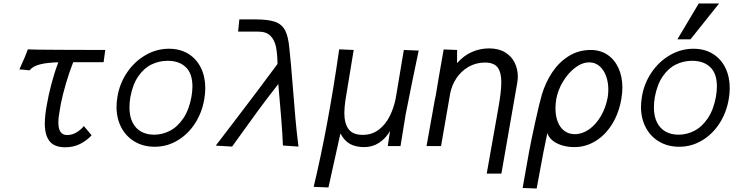

<svg xmlns="http://www.w3.org/2000/svg" viewBox="-20 -836 4240 1099"><path d="M110.5 -483Q112.5 -487 121.2 -507Q130 -527 139.5 -553.5Q159.5 -551.5 327.2 -550.8Q495 -550 582.5 -550L573 -480H399Q376 -421.5 357.2 -357.2Q338.5 -293 328.5 -243L325.5 -225.5Q314 -166 314 -134.5Q314 -63 364.5 -63Q392 -63 417.5 -78Q443 -93 460 -114.5L504.5 -61.5Q476 -31 438.2 -12Q400.5 7 353.5 7Q291.5 7 264 -27.5Q236.5 -62 236.5 -128.5Q236.5 -172.5 247.5 -233Q257.5 -292.5 274.8 -357.5Q292 -422.5 314 -479.5Q247.5 -477.5 207.8 -467.2Q168 -457 149.5 -433.5L91 -439Q96.5 -452 110.5 -483Z M647 -224.5Q647 -251.5 652.5 -283.5Q665 -359 707.5 -421.5Q750 -484 813 -520.5Q876 -557 947 -557Q1010.5 -557 1057.5 -528.2Q1104.5 -499.5 1129.8 -448.2Q1155 -397 1155 -331.5Q1155 -300 1149 -267Q1136 -191 1096 -129.2Q1056 -67.5 996 -31.8Q936 4 865.5 4Q801 4 751.2 -25.2Q701.5 -54.5 674.2 -106.5Q647 -158.5 647 -224.5ZM1076 -282.5Q1081.5 -316.5 1081.5 -341Q1081.5 -415.5 1043.2 -451.8Q1005 -488 940 -488Q891 -488 847.8 -467.2Q804.5 -446.5 772 -399.8Q739.5 -353 726 -279.5Q721 -249.5 721 -221Q721 -170 738.8 -135Q756.5 -100 788.2 -82.5Q820 -65 861.5 -65Q910 -65 953.8 -88Q997.5 -111 1030 -159.8Q1062.5 -208.5 1076 -282.5Z M1228 -19.5Q1252 -51 1325.5 -147Q1399 -243 1456 -319Q1513 -395 1568.5 -470Q1567.5 -529.5 1559.5 -568.5Q1551.5 -607.5 1527.8 -631.2Q1504 -655 1459 -655H1343L1350 -725H1440.5Q1515 -725 1554.2 -711.2Q1593.5 -697.5 1612 -662.2Q1630.5 -627 1636.5 -557.5Q1645 -480.5 1656 -340Q1664 -237 1671 -158Q1678 -79 1688.5 3L1599.5 -3Q1597 -66 1589 -167.5Q1581 -269 1573 -355Q1511 -276 1452.2 -196Q1393.5 -116 1308.5 3L1215 -2.5Z M1921.5 -553.5 2004.5 -550 1957 -261.5Q1951 -218.5 1951 -189Q1951 -130.5 1975 -97.2Q1999 -64 2056.5 -64Q2109.5 -64 2148.5 -94Q2187.5 -124 2211.2 -172Q2235 -220 2245.5 -275.5L2291.5 -550L2376.5 -546.5Q2363 -484.5 2339.8 -370Q2316.5 -255.5 2302 -181.5L2272.5 0H2199.5L2212.5 -86Q2187.5 -43.5 2150 -18.8Q2112.5 6 2064.5 6Q2018 6 1985 -11.2Q1952 -28.5 1928.5 -72L1860 237L1775.5 233.5Q1858.5 -113.5 1921.5 -553.5Z M2849.5 -364Q2849.5 -423 2828 -450.5Q2806.5 -478 2756 -478Q2704 -478 2661.5 -453.2Q2619 -428.5 2592 -387.5Q2565 -346.5 2556.5 -299L2504.5 0H2421.5L2449 -154L2452 -170Q2471 -279.5 2475 -294Q2486 -364 2519.5 -553L2596.5 -550L2596 -474.5Q2633 -517 2680.2 -538Q2727.5 -559 2779.5 -559Q2834.5 -559 2871.5 -536.2Q2908.5 -513.5 2926.2 -476.8Q2944 -440 2944 -397.5Q2944 -382 2940.5 -361L2850 157.5H2766L2831 -209Q2849.5 -310.5 2849.5 -364Z M2971.5 240 3008 35Q3018.5 -23 3043.2 -135.8Q3068 -248.5 3081.5 -294Q3102.5 -364.5 3141 -422.2Q3179.5 -480 3235.5 -515Q3291.5 -550 3361.5 -550Q3416.5 -550 3457.5 -522.2Q3498.5 -494.5 3520.5 -445.5Q3542.5 -396.5 3542.5 -334.5Q3542.5 -304 3536.5 -270Q3522.5 -188 3483.5 -125.2Q3444.5 -62.5 3388.2 -28.2Q3332 6 3267.5 6Q3230 6 3197.2 -4Q3164.5 -14 3142.2 -32.2Q3120 -50.5 3113 -74.5Q3093.5 14 3063 183L3052 243ZM3458.5 -279Q3462 -300 3462 -323Q3462 -365.5 3449 -401Q3436 -436.5 3411.2 -457.8Q3386.5 -479 3353 -479Q3312.5 -479 3272.5 -448.8Q3232.5 -418.5 3203 -369.8Q3173.5 -321 3164 -269Q3159.5 -240.5 3159.5 -215.5Q3159.5 -171.5 3172.8 -138.2Q3186 -105 3211 -86.5Q3236 -68 3270.5 -68Q3312.5 -68 3351.8 -95.5Q3391 -123 3419.2 -171.2Q3447.5 -219.5 3458.5 -279Z M3649 -224.5Q3649 -251.5 3654.5 -283.5Q3667 -359 3709.5 -421.5Q3752 -484 3815 -520.5Q3878 -557 3949 -557Q4012.5 -557 4059.5 -528.2Q4106.5 -499.5 4131.8 -448.2Q4157 -397 4157 -331.5Q4157 -300 4151 -267Q4138 -191 4098 -129.2Q4058 -67.5 3998 -31.8Q3938 4 3867.5 4Q3803 4 3753.2 -25.2Q3703.5 -54.5 3676.2 -106.5Q3649 -158.5 3649 -224.5ZM4078 -282.5Q4083.5 -316.5 4083.5 -341Q4083.5 -415.5 4045.2 -451.8Q4007 -488 3942 -488Q3893 -488 3849.8 -467.2Q3806.5 -446.5 3774 -399.8Q3741.5 -353 3728 -279.5Q3723 -249.5 3723 -221Q3723 -170 3740.8 -135Q3758.5 -100 3790.2 -82.5Q3822 -65 3863.5 -65Q3912 -65 3955.8 -88Q3999.5 -111 4032 -159.8Q4064.5 -208.5 4078 -282.5ZM3857.5 -611 3979.5 -816H4096L3932.5 -611Z"/></svg>

Font: JuliaMono Italic
Style: Regular
Weight: 400
Italic angle: -9°
Monospace: yes
Designer: cormullion
Foundry: corm
Version: Version 0.049; ttfautohint (v1.8.4)